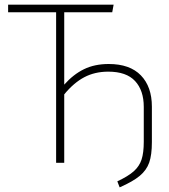

<svg xmlns="http://www.w3.org/2000/svg" viewBox="-20 -702 729 828"><path d="M635 -242V-89Q635 -34 623.5 -1Q612 32 582.5 56.5Q553 81 496 106L486 80Q533 58 557 36.5Q581 15 590.5 -14Q600 -43 600 -91V-241Q600 -312 562.5 -352.5Q525 -393 447 -393Q389 -393 343.5 -369Q298 -345 257 -295V0H222V-649H15V-682H470L464 -649H257V-337Q296 -381 342 -403.5Q388 -426 449 -426Q540 -426 587.5 -377Q635 -328 635 -242Z"/></svg>

Font: FiraGO UltraLight
Style: Regular
Weight: 200
Designer: bBox Type
Foundry: bBox Type GmbH
Version: Version 1.001